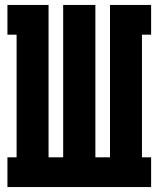

<svg xmlns="http://www.w3.org/2000/svg" viewBox="-20 -755 640 775"><path d="M10 0V-120H47V-615H10V-735H176V-120H235V-735H365V-120H424V-735H590V-615H553V-120H590V0Z"/></svg>

Font: Iosevka Curly Slab HvEx
Style: Regular
Weight: 900
Width: 7
Monospace: yes
Designer: Belleve Invis
Foundry: Belleve Invis
Version: Version 11.1.0; ttfautohint (v1.8.3)